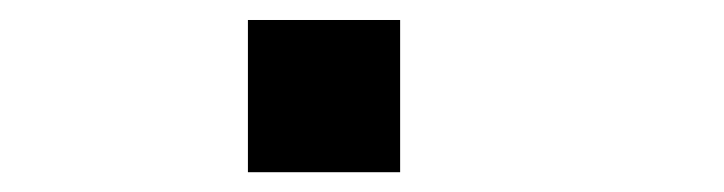

<svg xmlns="http://www.w3.org/2000/svg" viewBox="-20 -174 732 194"><path d="M230.5 0V-153.8H384.3V0Z"/></svg>

Font: Good Old DOS
Style: Regular
Weight: 400
Designer: Vasily Draigo
Foundry: Vasily Draigo
Version: 1.0